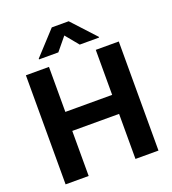

<svg xmlns="http://www.w3.org/2000/svg" viewBox="-166 -1078 1079 1203"><g transform="rotate(-20 373.0 -477.0)"><path d="M63.2 0V-727.3H217V-427.2H529.1V-727.3H682.5V0H529.1V-300.4H217V0ZM303.3 -792.6H174.4V-797.6L318.2 -953.8H430.8L574.9 -797.6V-792.6H446L374.6 -879.3Z"/></g></svg>

Font: Inter Zeller
Style: Bold
Weight: 700
Designer: Rasmus Andersson; Joe Bland
Foundry: zeller
Version: Version 3.015;git-dec3a8cb1